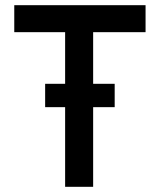

<svg xmlns="http://www.w3.org/2000/svg" viewBox="-20 -720 616 740"><path d="M339 -307V0H231V-307H154V-397H231V-596H35V-700H541V-596H339V-397H422V-307Z"/></svg>

Font: Our Lexend
Style: Regular
Weight: 400
Designer: Bonnie Shaver-Troup, Thomas Jockin
Foundry: Lexend
Version: Version 1.007